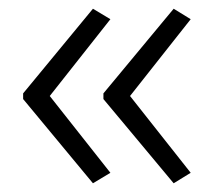

<svg xmlns="http://www.w3.org/2000/svg" viewBox="-20 -492 489 440"><path d="M33 -278V-265L193 -72L233 -96L94 -272L233 -448L193 -472ZM217 -278V-265L378 -72L417 -96L278 -272L417 -448L378 -472Z"/></svg>

Font: Noto Sans Kannada Light
Style: Regular
Weight: 300
Designer: Jelle Bosma - Monotype Design Team
Foundry: Monotype Imaging Inc.
Version: Version 2.005